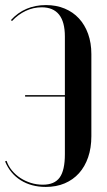

<svg xmlns="http://www.w3.org/2000/svg" viewBox="-25 -728 423 757"><path d="M335.2 -190.8V-515Q335.2 -558.5 322.4 -594.4Q309.5 -630.2 286.2 -655.4Q263 -680.5 230.1 -694.2Q197.2 -708 156.2 -708Q114.2 -708 79.6 -693.2Q45 -678.5 18.2 -649L22.2 -645Q46.5 -671 76.5 -685.1Q106.5 -699.2 139.2 -699.2Q184.8 -699.2 207.8 -670.5Q230.8 -641.8 230.8 -584V-120Q230.8 -56.2 210.2 -28Q189.8 0.2 144 0.2Q119.2 0.2 96.9 -6.8Q74.5 -13.8 55.5 -26.1Q36.5 -38.5 22.2 -55.8Q8 -73 1 -93.8L-5 -91.8Q14.8 -43.5 56.8 -17.2Q98.8 9 155.5 9Q197 9 230.1 -5.1Q263.2 -19.2 286.5 -45.1Q309.8 -71 322.5 -108Q335.2 -145 335.2 -190.8ZM74 -347H252V-353H74Z"/></svg>

Font: Moniqa Black
Style: Regular
Weight: 900
Designer: Rajesh Rajput
Foundry: Rajesh Rajput
Version: Version 1.000